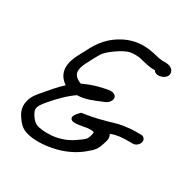

<svg xmlns="http://www.w3.org/2000/svg" viewBox="-168 -858 1047 1062"><g transform="rotate(30 356.0 -327.0)"><path d="M641 -204H670C689 -204 707 -220 711 -237C715 -254 704 -270 685 -270H656C627 -270 606 -268 574 -263C538 -258 502 -244 473 -237H471C433 -225 383 -216 337 -209C324 -196 311 -183 307 -170C301 -155 313 -144 329 -143C369 -141 400 -157 437 -154C447 -153 451 -151 451 -151C451 -151 453 -144 448 -128C438 -97 439 -105 416 -84C378 -56 344 -34 289 -23C252 -15 206 -16 174 -23C150 -29 135 -45 124 -62C114 -76 105 -94 109 -110C111 -118 115 -125 118 -130C123 -138 133 -151 145 -165C179 -205 223 -251 269 -282C319 -282 369 -305 401 -318C412 -323 443 -331 452 -354C458 -366 457 -379 447 -387C430 -402 398 -394 374 -388C334 -380 303 -369 267 -353H266L256 -348C255 -348 251 -349 248 -350C217 -365 200 -382 208 -418C212 -435 218 -449 227 -466H228V-467C240 -491 252 -513 267 -539C281 -560 307 -581 331 -597C352 -612 381 -629 405 -634C428 -639 457 -637 479 -632V-631H480C501 -627 537 -615 573 -617C590 -583 667 -609 656 -650C650 -678 619 -686 584 -683C580 -683 573 -684 559 -686C530 -692 504 -701 461 -703C410 -705 363 -691 328 -672C263 -638 221 -588 188 -520L168 -483C157 -462 147 -442 141 -417C127 -357 154 -321 187 -298C154 -268 123 -231 97 -200C74 -173 52 -151 43 -110C34 -70 50 -39 65 -18C80 4 100 29 136 39C184 53 247 50 299 39C368 26 432 -6 476 -45C504 -69 518 -80 531 -124C541 -150 544 -170 532 -188C532 -188 536 -189 537 -189H538C568 -202 606 -204 641 -204Z"/></g></svg>

Font: Stray Cat
Style: ExBdExtObl
Weight: 800
Version: Version 1.0